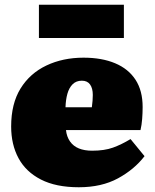

<svg xmlns="http://www.w3.org/2000/svg" viewBox="-20 -775 651 809"><path d="M312 14Q216 14 152.5 -18.5Q89 -51 58 -108.5Q27 -166 27 -242Q27 -338 66.5 -402Q106 -466 175.5 -499Q245 -532 332 -532Q409 -532 465 -508.5Q521 -485 551 -439Q581 -393 581 -324Q581 -299 579 -273.5Q577 -248 572 -227H258Q261 -199 275 -179Q289 -159 312.5 -149.5Q336 -140 368 -140Q420 -140 456 -153Q492 -166 530 -189L589 -117Q546 -61 477 -23.5Q408 14 312 14ZM256 -323H367Q369 -338 370 -350.5Q371 -363 371 -375Q371 -403 359.5 -419Q348 -435 325 -435Q301 -435 286 -420Q271 -405 264 -380Q257 -355 256 -323ZM144 -615V-755H502V-615Z"/></svg>

Font: Literata 18pt Black
Style: Regular
Weight: 900
Designer: Latin by Veronika Burian and Jose Scaglione. Greek by Irene Vlachou. Cyrillic by Vera Evstafieva.
Foundry: TypeTogether
Version: Version 3.103;gftools[0.9.29]